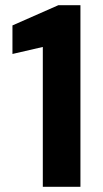

<svg xmlns="http://www.w3.org/2000/svg" viewBox="-20 -720 396 740"><path d="M145 0V-539L28 -512V-622L205 -700H290V0Z"/></svg>

Font: DM Sans 24pt ExtraBold
Style: Regular
Weight: 800
Designer: Colophon Foundry, Jonny Pinhorn
Foundry: Colophon Foundry
Version: Version 4.004;gftools[0.9.30]